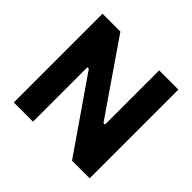

<svg xmlns="http://www.w3.org/2000/svg" viewBox="-171 -902 1091 1091"><g transform="rotate(45 375.0 -356.5)"><path d="M70.3 0Q70.3 -57.6 70.3 -111.6Q70.3 -165.5 70.3 -232.4V-474.4Q70.3 -543.6 70.3 -599Q70.3 -654.4 70.3 -713H213.8Q264.1 -639.9 308.6 -575.2Q353 -510.4 397.4 -445.7L513.5 -277.5H525.6V-474.4Q525.6 -543.6 525.6 -599Q525.6 -654.4 525.6 -713H679.9Q679.9 -654.4 679.9 -599Q679.9 -543.6 679.9 -474.4V-232.4Q679.9 -165.5 679.9 -111.6Q679.9 -57.6 679.9 0H538Q496.8 -60 451.9 -125Q407 -190 353.7 -267L236 -437H224.6V-232.4Q224.6 -165.5 224.6 -111.6Q224.6 -57.6 224.6 0Z"/></g></svg>

Font: Commissioner Thin
Style: Regular
Weight: 100
Designer: Kostas Bartsokas
Foundry: Kostas Bartsokas
Version: Version 1.001;gftools[0.9.23]